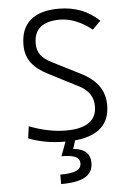

<svg xmlns="http://www.w3.org/2000/svg" viewBox="-61 -748 709 1029"><g transform="rotate(-5 293.0 -234.0)"><path d="M269 9.8Q158.7 9.8 70.8 -24.9L79.6 -89.4Q183.6 -49.3 276.9 -49.3Q442.4 -49.3 442.4 -165.5Q442.4 -239.7 369.6 -277.3L205.1 -361.8Q148.4 -390.1 118.9 -429.4Q89.4 -468.8 89.4 -525.9Q89.4 -613.3 141.4 -658.2Q193.4 -703.1 294.4 -703.1Q423.3 -703.1 511.2 -619.6L467.3 -575.2Q379.9 -644 294.9 -644Q155.3 -644 155.3 -527.3Q155.3 -490.2 174.3 -465.3Q193.4 -440.4 230.5 -421.9L380.4 -346.2Q444.3 -314.5 476.3 -270.5Q508.3 -226.6 508.3 -166Q508.3 9.8 269 9.8ZM225.6 234.4V183.6Q284.2 183.6 311.3 171.4Q338.4 159.2 338.4 132.3Q338.4 107.9 314.9 96.9Q291.5 85.9 240.2 85.9L278.8 -17.1L323.7 -2.9L306.6 52.2Q354 57.1 375.7 78.1Q397.5 99.1 397.5 133.8Q397.5 185.5 356 210Q314.5 234.4 225.6 234.4Z"/></g></svg>

Font: Cascadia Code NF Light
Style: Regular
Weight: 300
Monospace: yes
Designer: Aaron Bell
Foundry: Saja Typeworks
Version: Version 2404.023; ttfautohint (v1.8.4)